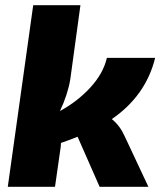

<svg xmlns="http://www.w3.org/2000/svg" viewBox="-20 -720 628 740"><path d="M392 -497H578Q542 -351 411 -261Q442 -236 460 -196L552 0H364L279 -193Q244 -179 215 -169L214 -154L192 0H10L108 -700H290L251 -415Q241 -355 211 -292Q279 -329 328.5 -383Q378 -437 392 -497Z"/></svg>

Font: Ezarion Extra Bold
Style: Italic
Weight: 800
Italic angle: -8°
Designer: Natanael Gama
Version: Version 1.001;PS 001.001;hotconv 1.0.70;makeotf.lib2.5.58329